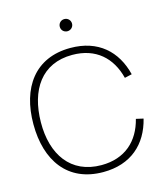

<svg xmlns="http://www.w3.org/2000/svg" viewBox="-132 -1006 964 1121"><g transform="rotate(-15 350.0 -446.0)"><path d="M363 -833.5C383.5 -833.5 400 -849.5 400 -870C400 -891 383.5 -907 363 -907C342 -907 326 -891 326 -870C326 -849.5 342 -833.5 363 -833.5ZM353 15C521 15 624 -80 660 -226L616 -236C584 -109 496 -27 353 -27C168 -27 73 -165 75 -360C77 -555 168 -693 353 -693C496 -693 584 -611 616 -484L660 -494C624 -640 521 -735 353 -735C138 -735 30 -580 30 -360C30 -140 138 15 353 15Z"/></g></svg>

Font: Hauora ExtraLight
Style: Regular
Weight: 200
Designer: Mikhail Sharanda
Foundry: WCYS & Co.
Version: Version 1.010